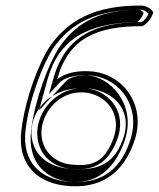

<svg xmlns="http://www.w3.org/2000/svg" viewBox="-20 -640 571 690"><path d="M57 -173C41 -50 113 22 232 29C363 37 433 -38 465 -140C504 -265 421 -378 301 -384C217 -388 185 -354 185 -354C227 -506 331 -546 492 -546C509 -555 525 -574 531 -596C523 -609 505 -621 483 -620C329 -620 228 -573 159 -473C119 -413 71 -286 57 -173ZM72 -174C85 -284 134 -410 171 -466C236 -560 330 -605 481 -605H482C496 -606 507 -598 514 -591C509 -578 499 -567 490 -561C328 -560 215 -515 171 -355L156 -302L196 -345C197 -346 223 -373 297 -369C302 -369 308 -369 313 -368C417 -354 484 -252 450 -142C420 -45 359 21 236 14C123 7 58 -59 72 -174ZM92 -173C76 -50 153 9 240 14C312 18 371 -15 410 -92C418 -107 425 -124 430 -141C469 -267 374 -365 294 -369C241 -371 221 -352 218 -349L120 -243L151 -355C192 -502 297 -557 474 -561C482 -568 492 -580 496 -594C492 -600 485 -604 481 -605C351 -605 260 -568 193 -470C155 -412 106 -285 92 -173ZM102 -115C71 -191 118 -308 252 -322C274 -324 297 -323 318 -319C408 -300 454 -227 422 -140C399 -80 364 -28 255 -32C250 -32 245 -33 240 -33C174 -35 121 -66 102 -115ZM123 -112C143 -58 199 -33 243 -33C330 -25 373 -66 401 -138C437 -233 377 -305 306 -320C269 -328 235 -321 205 -306C133 -269 95 -182 123 -112ZM137 -119C102 -208 186 -329 301 -305C367 -291 419 -226 387 -141C361 -73 326 -40 246 -48C206 -48 156 -71 137 -119Z"/></svg>

Font: Snowfall
Style: EcoObl
Weight: 400
Designer: Jasper
Foundry: Cannot Into Space Fonts
Version: Version 0.9